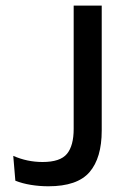

<svg xmlns="http://www.w3.org/2000/svg" viewBox="-20 -659 451 688"><path d="M153.5 8.5Q121.5 8.5 90.8 3.5Q60 -1.5 35 -11.5L27.5 -100.5Q52.5 -89.5 78.8 -84Q105 -78.5 132.5 -78.5Q196 -78.5 220 -107.8Q244 -137 244 -197V-639H344.5V-191Q344.5 -93 300.8 -42.2Q257 8.5 153.5 8.5Z"/></svg>

Font: Anek Gujarati Medium
Style: Regular
Weight: 500
Designer: Mrunmayee Ghaisas (Gujarati), Yesha Goshar (Latin)
Foundry: Ek Type
Version: Version 1.003